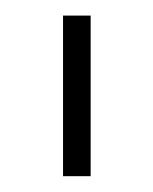

<svg xmlns="http://www.w3.org/2000/svg" viewBox="-20 -719 195 244"><path d="M60.1 -699.2H95.2V-495.1H60.1Z"/></svg>

Font: Montserrat-Arabic ExtraLight
Style: Regular
Weight: 275
Designer: Mohamed Gaber
Foundry: Kief Type Foundry
Version: Version 5.008;PS 005.008;hotconv 1.0.88;makeotf.lib2.5.64775